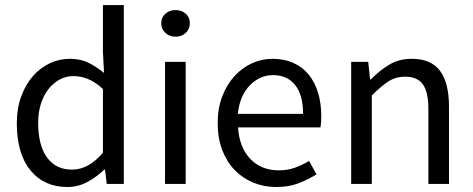

<svg xmlns="http://www.w3.org/2000/svg" viewBox="-20 -732 1883 764"><path d="M46.9 -242.2Q46.9 -300.8 64.5 -348.4Q82 -396 110.8 -429Q139.6 -461.9 177.7 -480Q215.8 -498 257.8 -498Q299.8 -498 330.8 -482.9Q361.8 -467.8 394 -441.9L389.6 -524.9V-711.9H472.7V0H404.8L397.9 -57.1H395Q365.7 -28.8 328.4 -8.3Q291 12.2 248 12.2Q155.8 12.2 101.3 -54Q46.9 -120.1 46.9 -242.2ZM131.8 -243.2Q131.8 -154.8 166.7 -106Q201.7 -57.1 266.1 -57.1Q299.8 -57.1 329.8 -73.5Q359.9 -89.8 389.6 -124V-377.9Q358.9 -405.8 330.3 -417.5Q301.8 -429.2 272 -429.2Q242.7 -429.2 217.3 -415.5Q191.9 -401.9 172.9 -377.4Q153.8 -353 142.8 -319.1Q131.8 -285.2 131.8 -243.2Z M678.7 -585.9Q654.8 -585.9 638.2 -601.1Q621.6 -616.2 621.6 -639.2Q621.6 -663.1 638.2 -677.5Q654.8 -691.9 678.7 -691.9Q702.6 -691.9 719 -677.5Q735.4 -663.1 735.4 -639.2Q735.4 -616.2 719 -601.1Q702.6 -585.9 678.7 -585.9ZM636.7 -485.8H718.8V0H636.7Z M846.2 -242.2Q846.2 -301.8 864.7 -349.4Q883.3 -397 913.8 -429.9Q944.3 -462.9 983.2 -480.5Q1022 -498 1064 -498Q1110.4 -498 1146.7 -481.9Q1183.1 -465.8 1207.8 -435.8Q1232.4 -405.8 1245.4 -363.8Q1258.3 -321.8 1258.3 -270Q1258.3 -243.2 1255.4 -225.1H927.2Q932.1 -146 975.6 -100.1Q1019 -54.2 1089.4 -54.2Q1124 -54.2 1153.6 -64.7Q1183.1 -75.2 1210 -91.8L1239.3 -38.1Q1207 -18.1 1168.2 -2.9Q1129.4 12.2 1079.1 12.2Q1030.3 12.2 987.8 -5.4Q945.3 -22.9 913.8 -55.4Q882.3 -87.9 864.3 -135Q846.2 -182.1 846.2 -242.2ZM1186 -278.8Q1186 -354 1154.5 -393.6Q1123 -433.1 1066.4 -433.1Q1040 -433.1 1016.6 -422.6Q993.2 -412.1 974.1 -392.6Q955.1 -373 942.6 -344.5Q930.2 -315.9 926.3 -278.8Z M1377.4 -485.8H1445.3L1452.6 -416H1455.6Q1490.2 -451.2 1528.8 -474.6Q1567.4 -498 1618.7 -498Q1695.3 -498 1731 -450Q1766.6 -401.9 1766.6 -308.1V0H1684.6V-296.9Q1684.6 -366.2 1662.6 -396.5Q1640.6 -426.8 1592.3 -426.8Q1554.2 -426.8 1525.4 -408Q1496.6 -389.2 1459.5 -352.1V0H1377.4Z"/></svg>

Font: Pyidaungsu
Style: Regular
Weight: 400
Designer: Sun Tun
Foundry: MCF
Version: Version 2.053; ttfautohint (v1.8.2)